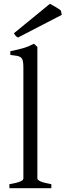

<svg xmlns="http://www.w3.org/2000/svg" viewBox="-20 -986 344 1006"><path d="M29.3 0V-21Q50.3 -24.4 64.5 -28.1Q78.6 -31.7 86.9 -35.4Q95.2 -39.1 98.9 -43Q102.5 -46.9 102.5 -50.8V-632.8Q102.5 -654.8 99.6 -667Q96.7 -679.2 88.9 -685.3Q81.1 -691.4 67.9 -693.6Q54.7 -695.8 34.2 -698.2V-717.8Q69.3 -724.6 98.6 -732.9Q127.9 -741.2 158.2 -756.8L175.8 -740.2V-50.8Q175.8 -43.5 192.4 -35.6Q209 -27.8 249 -21V0ZM74.7 -789.6Q66.4 -793 62.7 -797.6Q59.1 -802.2 52.7 -811.5L241.7 -966.3Q246.6 -963.4 254.9 -958.7Q263.2 -954.1 272 -949Q280.8 -943.8 288.1 -939Q295.4 -934.1 299.3 -930.2L303.7 -908.2Z"/></svg>

Font: Gentium
Style: Regular
Weight: 400
Designer: J. Victor Gaultney
Version: Version 1.03; 2011; OFL 1.1 release